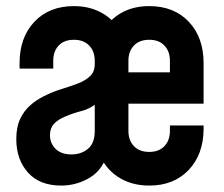

<svg xmlns="http://www.w3.org/2000/svg" viewBox="-20 -580 714 613"><path d="M175.5 12.5Q106.5 12.5 69.2 -29.2Q32 -71 32 -136Q32 -174 44.2 -200Q56.5 -226 76.2 -243.5Q96 -261 119.5 -272.5Q146.5 -286.5 175 -295.2Q203.5 -304 228 -313.2Q252.5 -322.5 267.5 -336.8Q282.5 -351 282.5 -375V-386Q282.5 -416 264.8 -434.5Q247 -453 216 -453Q184.5 -453 167.2 -434.5Q150 -416 150 -386V-361H42.5V-378.5Q42.5 -460.5 89.8 -510.5Q137 -560.5 216 -560.5Q262.5 -560.5 299 -542Q335.5 -523.5 359 -490H315Q337 -523.5 373.2 -542Q409.5 -560.5 456.5 -560.5Q535.5 -560.5 582.8 -510.5Q630 -460.5 630 -378.5V-249H390V-162Q390 -132 407.5 -113.5Q425 -95 456.5 -95Q487.5 -95 505 -113.5Q522.5 -132 522.5 -162V-179.5H630V-169.5Q630 -88 582.8 -37.8Q535.5 12.5 456.5 12.5Q399 12.5 356.8 -15.2Q314.5 -43 296.5 -91L326 -99.5Q310.5 -39.5 267.8 -13.5Q225 12.5 175.5 12.5ZM208.5 -87Q239.5 -87 261 -105Q282.5 -123 282.5 -162V-245.5Q263.5 -231.5 238.2 -225Q213 -218.5 188.5 -208Q165 -198.5 152.2 -184.5Q139.5 -170.5 139.5 -148Q139.5 -123 157.2 -105Q175 -87 208.5 -87ZM390 -349H522.5V-386Q522.5 -416 505 -434.5Q487.5 -453 456.5 -453Q425 -453 407.5 -434.5Q390 -416 390 -386Z"/></svg>

Font: Mohave Light SemiBold
Style: Regular
Weight: 600
Version: Version 2.003